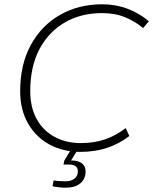

<svg xmlns="http://www.w3.org/2000/svg" viewBox="-20 -698 714 895"><path d="M355 10Q274 10 210.5 -24.5Q147 -59 110.5 -123Q74 -187 74 -273Q74 -397 123.5 -488Q173 -579 259.5 -628.5Q346 -678 457 -678Q520 -678 575 -657Q630 -636 674 -599L647 -567Q612 -597 564.5 -617Q517 -637 455 -637Q358 -637 282.5 -593.5Q207 -550 164 -469Q121 -388 121 -273Q121 -198 150.5 -144Q180 -90 233.5 -60.5Q287 -31 357 -31Q419 -31 470 -48.5Q521 -66 566 -101L583 -64Q535 -27 478.5 -8.5Q422 10 355 10ZM286 177Q273 177 254 175Q235 173 225 170L230 143Q240 145 256 146Q272 147 286 147Q312 147 327.5 134.5Q343 122 343 100Q343 69 300 69H276L280 50L317 -11H349L311 50Q345 50 362 63.5Q379 77 379 101Q379 136 354.5 156.5Q330 177 286 177Z"/></svg>

Font: Gantari ExtraLight
Style: Italic
Weight: 250
Italic angle: -10°
Designer: Anugrah Pasau
Foundry: Lafontype
Version: Version 1.000